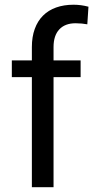

<svg xmlns="http://www.w3.org/2000/svg" viewBox="-20 -780 389 800"><path d="M112.8 0V-458.5H29.3V-528.3H112.8V-584Q112.8 -626.5 124.8 -659.4Q136.7 -692.4 159.2 -714.8Q181.6 -737.3 213.9 -748.8Q246.1 -760.3 286.6 -760.3Q317.9 -760.3 348.6 -752L343.8 -678.7Q333.5 -680.7 320.6 -681.9Q307.6 -683.1 294.9 -683.1Q251 -683.1 227.1 -657.5Q203.1 -631.8 203.1 -584V-528.3H315.9V-458.5H203.1V0Z"/></svg>

Font: Dirooz
Style: Regular
Weight: 400
Foundry: DejaVu fonts team - Redesigned by Saber Rastikerdar
Version: Version 0.2.1